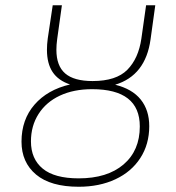

<svg xmlns="http://www.w3.org/2000/svg" viewBox="-20 -702 670 732"><path d="M419 -379Q484 -363 516.5 -322.5Q549 -282 549 -221Q549 -152 515 -99.5Q481 -47 420 -18.5Q359 10 280 10Q173 10 117.5 -36.5Q62 -83 62 -162Q62 -246 111.5 -303Q161 -360 247 -380Q202 -395 180.5 -427.5Q159 -460 159 -512Q159 -533 162 -555L181 -682H216L198 -553Q195 -531 195 -512Q195 -451 228.5 -422Q262 -393 333 -393Q423 -393 465.5 -436Q508 -479 519 -555L537 -682H572L554 -552Q535 -414 419 -379ZM331 -362Q261 -362 208.5 -337.5Q156 -313 127 -267.5Q98 -222 98 -163Q98 -96 143 -59Q188 -22 280 -22Q389 -22 451 -75Q513 -128 513 -220Q513 -362 331 -362Z"/></svg>

Font: FiraGO UltraLight
Style: Italic
Weight: 200
Italic angle: -8°
Designer: bBox Type GmbH
Foundry: bBox Type GmbH
Version: Version 1.001